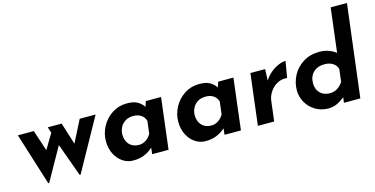

<svg xmlns="http://www.w3.org/2000/svg" viewBox="-78 -1180 3096 1584"><g transform="rotate(-15 1470.0 -388.5)"><path d="M697 -437 449 10H441L339 -272L181 9H173L33 -437H169L228 -258L305 -387L288 -437H407L466 -250L561 -437Z M1256 -437 1203 0H1063L1069 -54Q997 12 900 10Q856 11 815 -14.5Q774 -40 748 -89Q722 -138 722 -203Q722 -268 754 -327Q786 -386 842 -422.5Q898 -459 968 -459Q1026 -459 1058 -441Q1090 -423 1111 -392L1126 -437ZM1096 -275Q1088 -307 1061 -326Q1034 -345 994 -345Q951 -345 922.5 -326Q894 -307 880.5 -278Q867 -249 867 -220Q867 -166 897.5 -134Q928 -102 979 -102Q1009 -102 1036 -118.5Q1063 -135 1083 -168Z M1874 -437 1821 0H1681L1687 -54Q1615 12 1518 10Q1474 11 1433 -14.5Q1392 -40 1366 -89Q1340 -138 1340 -203Q1340 -268 1372 -327Q1404 -386 1460 -422.5Q1516 -459 1586 -459Q1644 -459 1676 -441Q1708 -423 1729 -392L1744 -437ZM1714 -275Q1706 -307 1679 -326Q1652 -345 1612 -345Q1569 -345 1540.5 -326Q1512 -307 1498.5 -278Q1485 -249 1485 -220Q1485 -166 1515.5 -134Q1546 -102 1597 -102Q1627 -102 1654 -118.5Q1681 -135 1701 -168Z M2141 -340Q2163 -376 2196.5 -403.5Q2230 -431 2264.5 -445Q2299 -459 2325 -459L2301 -319Q2295 -320 2284 -320Q2242 -320 2207.5 -298Q2173 -276 2151.5 -241.5Q2130 -207 2126 -171L2105 0H1966L2019 -437H2145Z M2938 -789 2841 0H2701L2707 -46Q2670 -17 2637.5 -2.5Q2605 12 2567 12Q2506 12 2457 -17Q2408 -46 2380 -94.5Q2352 -143 2352 -200Q2352 -264 2382.5 -323.5Q2413 -383 2472.5 -421Q2532 -459 2614 -459Q2656 -459 2692 -446Q2728 -433 2753 -412L2799 -789ZM2736 -279Q2728 -311 2699 -330Q2670 -349 2628 -349Q2568 -349 2532 -314.5Q2496 -280 2496 -221Q2496 -169 2527.5 -137.5Q2559 -106 2611 -106Q2678 -106 2723 -172Z"/></g></svg>

Font: Josefin Sans
Style: Bold Italic
Weight: 700
Italic angle: -7°
Designer: Santiago Orozco
Foundry: Typemade
Version: Version 2.000